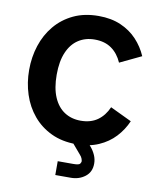

<svg xmlns="http://www.w3.org/2000/svg" viewBox="-96 -783 889 1056"><g transform="rotate(10 348.0 -254.5)"><path d="M285.6 120.1V197.3H372.1Q418.5 197.3 451.9 171.4Q485.4 145.5 485.4 98.6Q485.4 74.2 475.6 51.8Q465.8 29.3 449.2 9.8L397.9 -50.3L347.7 2.9L398.9 63Q408.7 73.7 412.1 83.5Q415.5 93.3 415.5 98.6Q415.5 102.5 410.2 111.3Q404.8 120.1 372.1 120.1ZM523.4 -223.1Q502.4 -174.8 464.6 -147.9Q426.8 -121.1 370.6 -121.1Q318.8 -121.1 279.8 -146.5Q240.7 -171.9 219 -222.4Q197.3 -272.9 197.3 -347.7Q197.3 -422.9 219 -473.1Q240.7 -523.4 279.8 -548.8Q318.8 -574.2 370.6 -574.2Q426.8 -574.2 464.6 -547.4Q502.4 -520.5 523.4 -472.2L643.1 -529.3Q621.6 -579.1 584.5 -618.9Q547.4 -658.7 493.9 -682.1Q440.4 -705.6 369.6 -705.6Q290 -705.6 229.2 -676.8Q168.5 -647.9 127 -598.1Q85.4 -548.3 64.5 -483.9Q43.5 -419.4 43.5 -347.7Q43.5 -275.9 64.5 -211.4Q85.4 -147 127 -97.2Q168.5 -47.4 229.2 -18.6Q290 10.3 369.6 10.3Q440.4 10.3 493.9 -13.2Q547.4 -36.6 584.5 -76.4Q621.6 -116.2 643.1 -166Z"/></g></svg>

Font: Estedad-VF-FD Black
Style: Regular
Weight: 900
Designer: Amin Abedi
Version: Version 4.000